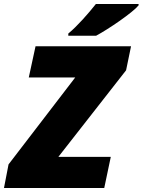

<svg xmlns="http://www.w3.org/2000/svg" viewBox="-65 -947 718 967"><path d="M279 -767H419C481 -800 604 -884 633 -920V-927H418C380 -879 325 -816 279 -778ZM-45 0H460L493 -157H229L570 -593L595 -714H114L80 -557H314L-22 -119Z"/></svg>

Font: Noto Sans UI Black
Style: Italic
Weight: 900
Italic angle: -372°
Designer: Monotype Design Team
Foundry: Monotype Imaging Inc.
Version: Version 1.901